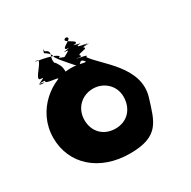

<svg xmlns="http://www.w3.org/2000/svg" viewBox="-158 -840 999 1006"><g transform="rotate(-30 342.0 -337.0)"><path d="M41 -256C41 -98 165 15 350 15C527 15 542 -67 580 -188C632 -353 448 -467 402 -538C436 -546 324 -557 360 -556C404 -556 314 -553 360 -553C415 -554 344 -564 400 -574C453 -583 382 -592 438 -592C482 -592 392 -596 438 -596C472 -596 363 -605 400 -614C444 -614 342 -626 388 -626C420 -639 314 -666 360 -680C404 -666 301 -638 335 -626C379 -626 281 -617 327 -617C365 -617 260 -584 308 -584C352 -584 265 -585 311 -585C356 -585 248 -606 285 -610C263 -642 120 -652 166 -652C210 -652 94 -558 140 -558C182 -558 85 -536 131 -532C175 -532 88 -531 134 -531C179 -531 83 -542 135 -540C181 -540 114 -531 194 -520C252 -512 182 -511 240 -513C284 -513 194 -516 240 -516C274 -514 163 -500 199 -490C243 -490 149 -486 195 -486C228 -475 114 -464 148 -464C192 -464 102 -461 148 -461C204 -461 260 -479 271 -507C271 -537 271 -554 259 -574C237 -616 238 -581 244 -575C250 -581 253 -582 244 -592C235 -614 247 -642 250 -645C241 -636 263 -661 230 -672C223 -682 232 -696 226 -684C221 -666 218 -665 226 -663C246 -650 257 -635 256 -622C271 -596 294 -574 322 -540C335 -525 342 -517 356 -524C366 -534 370 -539 384 -525C394 -514 385 -516 366 -520C341 -528 310 -528 299 -528C189 -528 41 -424 41 -256ZM229 -256C229 -327 282 -377 349 -377C413 -377 468 -329 468 -261C468 -188 421 -136 349 -136C277 -136 229 -186 229 -256Z"/></g></svg>

Font: Hussar Przerywany
Style: Regular
Weight: 400
Foundry: Cannot Into Space Fonts
Version: Version 0.982